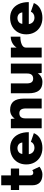

<svg xmlns="http://www.w3.org/2000/svg" viewBox="1183 -1879 708 3114"><g transform="rotate(-90 1537.0 -322.0)"><path d="M89 -153V-366H12V-500H89V-656H249V-500H361V-366H249V-194Q249 -164 259.5 -150Q270 -136 293 -136Q302 -136 313.5 -140.5Q325 -145 335 -153L390 -36Q365 -15 331 -1.5Q297 12 266 12Q178 12 133.5 -30.5Q89 -73 89 -153Z M427 -250Q427 -327 461 -386.5Q495 -446 556.5 -479Q618 -512 696 -512Q769 -512 826.5 -477.5Q884 -443 917 -374.5Q950 -306 950 -209H593Q599 -166 627.5 -141.5Q656 -117 698 -117Q733 -117 758.5 -133Q784 -149 794 -175L935 -127Q907 -58 842 -23Q777 12 695 12Q617 12 556 -21Q495 -54 461 -114Q427 -174 427 -250ZM783 -314Q777 -355 751 -374Q725 -393 691 -393Q657 -393 630 -374Q603 -355 597 -314Z M1014 -500H1165L1171 -437Q1196 -474 1232 -493Q1268 -512 1312 -512Q1404 -512 1449.5 -456.5Q1495 -401 1495 -285V0H1335V-256Q1335 -312 1315.5 -337Q1296 -362 1258 -362Q1216 -362 1195 -337.5Q1174 -313 1174 -265V0H1014Z M1905 -63Q1880 -26 1844 -7Q1808 12 1764 12Q1672 12 1626.5 -43.5Q1581 -99 1581 -215V-500H1741V-244Q1741 -188 1760.5 -163Q1780 -138 1818 -138Q1860 -138 1881 -162.5Q1902 -187 1902 -235V-500H2062V0H1911Z M2162 -500H2322V-407Q2353 -453 2400 -477.5Q2447 -502 2499 -502V-346Q2424 -346 2373 -323Q2322 -300 2322 -256V0H2162Z M2537 -250Q2537 -327 2571 -386.5Q2605 -446 2666.5 -479Q2728 -512 2806 -512Q2879 -512 2936.5 -477.5Q2994 -443 3027 -374.5Q3060 -306 3060 -209H2703Q2709 -166 2737.5 -141.5Q2766 -117 2808 -117Q2843 -117 2868.5 -133Q2894 -149 2904 -175L3045 -127Q3017 -58 2952 -23Q2887 12 2805 12Q2727 12 2666 -21Q2605 -54 2571 -114Q2537 -174 2537 -250ZM2893 -314Q2887 -355 2861 -374Q2835 -393 2801 -393Q2767 -393 2740 -374Q2713 -355 2707 -314Z"/></g></svg>

Font: Oak Sans ExtraBold
Style: Regular
Weight: 800
Designer: Erik Kennedy, Walven
Foundry: Erik Kennedy, Walven
Version: Version 1.000